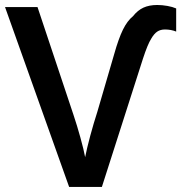

<svg xmlns="http://www.w3.org/2000/svg" viewBox="-20 -742 724 762"><path d="M0 -713.9H128.9L271.5 -286.6Q286.1 -243.2 299.3 -195.3Q312.5 -147.5 317.9 -118.2Q324.7 -152.8 338.1 -202.9Q351.6 -252.9 366.2 -297.9L433.1 -526.9Q450.7 -589.4 468 -624.5Q485.4 -659.7 507.8 -677.7Q526.4 -701.2 549.3 -711.7Q572.3 -722.2 604 -722.2Q623.5 -722.2 644.3 -718.5Q665 -714.8 679.2 -708.5V-616.7Q658.7 -625 634.8 -625Q616.7 -625 604 -616.5Q591.3 -607.9 580.1 -588.4Q565.9 -565.9 547.4 -509.3L384.3 0H254.4Z"/></svg>

Font: Viking Open Sans Light
Style: Bold
Weight: 600
Foundry: Ascender Corporation
Version: Version 2.001